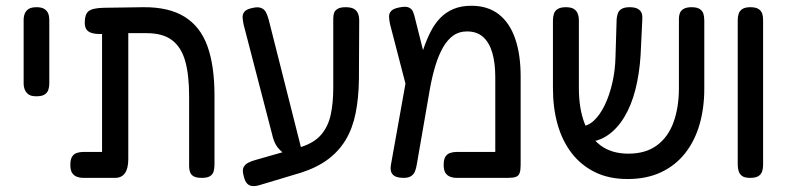

<svg xmlns="http://www.w3.org/2000/svg" viewBox="-20 -607 2730 666"><path d="M106 -273Q88 -273 79 -279.5Q70 -286 66 -296Q62 -306 62 -318V-538Q62 -550 66 -560Q70 -570 79.5 -576Q89 -582 107 -582Q125 -582 134.5 -575.5Q144 -569 147.5 -559.5Q151 -550 151 -537V-317Q151 -305 147.5 -295Q144 -285 134.5 -279Q125 -273 106 -273Z M270 10Q257 10 246.5 6Q236 2 230 -7.5Q224 -17 224 -35Q224 -54 230 -63.5Q236 -73 246.5 -76.5Q257 -80 269 -80H334V-518L373 -490Q347 -489 328 -489Q309 -489 297 -493Q285 -497 279.5 -505.5Q274 -514 274 -529Q274 -557 287 -568Q300 -579 339 -580L476 -582Q565 -583 620 -549Q675 -515 699.5 -447Q724 -379 724 -276V-36Q724 -23 721 -12.5Q718 -2 708.5 4Q699 10 680 10Q662 10 652.5 5Q643 0 639.5 -9.5Q636 -19 636 -29V-274Q636 -347 622.5 -395Q609 -443 577 -467.5Q545 -492 488 -492H425V-55Q425 -23 413.5 -6.5Q402 10 379 10Z M884 34Q869 39 857 38.5Q845 38 837 29.5Q829 21 825 2Q820 -16 824.5 -26Q829 -36 840 -42Q851 -48 866 -52L1027 -98Q1072 -113 1095.5 -141.5Q1119 -170 1127.5 -210.5Q1136 -251 1136 -302V-543Q1136 -554 1139 -562.5Q1142 -571 1151.5 -576.5Q1161 -582 1179 -582Q1198 -582 1208 -576Q1218 -570 1222 -559.5Q1226 -549 1226 -536L1225 -330Q1224 -266 1213.5 -214Q1203 -162 1179.5 -122.5Q1156 -83 1118 -54.5Q1080 -26 1024 -8ZM973 -69Q960 -77 947 -91Q934 -105 927 -129L825 -522Q822 -536 821.5 -547Q821 -558 828 -566.5Q835 -575 854 -579Q874 -584 885.5 -579.5Q897 -575 902.5 -564.5Q908 -554 912 -539L1027 -84Z M1786 -342V-35Q1786 -17 1782.5 -7Q1779 3 1769.5 6.5Q1760 10 1742 10H1564Q1552 10 1541.5 6Q1531 2 1525 -7.5Q1519 -17 1519 -35Q1519 -54 1525 -63.5Q1531 -73 1541.5 -76.5Q1552 -80 1565 -80H1698V-339Q1698 -389 1687.5 -424.5Q1677 -460 1655.5 -479Q1634 -498 1600 -498Q1572 -498 1552 -483.5Q1532 -469 1517 -443Q1502 -417 1491 -381.5Q1480 -346 1472 -303L1426 -38Q1424 -25 1420 -14Q1416 -3 1406.5 3.5Q1397 10 1380 10Q1353 10 1342.5 -1.5Q1332 -13 1336 -35L1399 -387L1428 -366Q1437 -403 1448.5 -436.5Q1460 -470 1474 -497.5Q1488 -525 1507.5 -545Q1527 -565 1553.5 -576Q1580 -587 1615 -587Q1672 -587 1710 -557.5Q1748 -528 1767 -473Q1786 -418 1786 -342ZM1395 -284 1333 -523Q1330 -537 1329.5 -548.5Q1329 -560 1336.5 -568.5Q1344 -577 1364 -581Q1387 -586 1398 -581Q1409 -576 1413 -565.5Q1417 -555 1419 -546L1465 -363Z M2157 14Q2092 14 2043.5 -10Q1995 -34 1962.5 -76.5Q1930 -119 1914 -176Q1898 -233 1898 -301V-537Q1898 -549 1901.5 -559.5Q1905 -570 1915 -576Q1925 -582 1943 -582Q1961 -582 1970.5 -576Q1980 -570 1984 -559.5Q1988 -549 1988 -536V-301Q1988 -232 2007 -181Q2026 -130 2064 -102Q2102 -74 2160 -74Q2220 -74 2259 -103Q2298 -132 2316.5 -183.5Q2335 -235 2335 -302V-543Q2335 -553 2338.5 -562Q2342 -571 2352 -576.5Q2362 -582 2379 -582Q2398 -582 2407.5 -575.5Q2417 -569 2420 -559Q2423 -549 2423 -536V-299Q2423 -232 2406.5 -175Q2390 -118 2356.5 -75.5Q2323 -33 2273 -9.5Q2223 14 2157 14ZM1985 -114 1970 -169H1995Q2019 -169 2040 -188.5Q2061 -208 2077.5 -242Q2094 -276 2104 -319.5Q2114 -363 2115 -410L2119 -541Q2120 -552 2123.5 -561.5Q2127 -571 2137 -576.5Q2147 -582 2164 -582Q2183 -582 2193 -576Q2203 -570 2206 -560.5Q2209 -551 2208 -539L2202 -415Q2198 -351 2184 -296Q2170 -241 2145 -200Q2120 -159 2086 -136.5Q2052 -114 2009 -114Z M2582 10Q2564 10 2555 4Q2546 -2 2542.5 -12.5Q2539 -23 2539 -35V-538Q2539 -550 2542.5 -560Q2546 -570 2555.5 -576Q2565 -582 2583 -582Q2602 -582 2611.5 -575.5Q2621 -569 2624 -559.5Q2627 -550 2627 -537V-34Q2627 -22 2623.5 -12Q2620 -2 2610.5 4Q2601 10 2582 10Z"/></svg>

Font: Fredoka SemiCondensed
Style: Regular
Weight: 400
Width: 4
Designer: Ben Nathan
Foundry: Milena B. Brandão, Ben Nathan
Version: Version 2.001